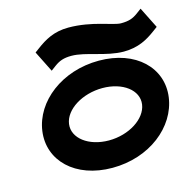

<svg xmlns="http://www.w3.org/2000/svg" viewBox="-97 -737 859 848"><g transform="rotate(-15 332.5 -313.5)"><path d="M287 -638C220 -638 177 -612 138 -583L119 -569L167 -473L190 -490C212 -506 232 -514 268 -514C333 -514 416 -472 497 -472C564 -472 607 -497 646 -526L665 -540L617 -636L594 -619C572 -603 553 -596 517 -596C481 -596 396 -638 287 -638ZM363 -341C455 -341 523 -290 514 -226C505 -162 424 -110 332 -110C240 -110 171 -162 180 -226C189 -290 271 -341 363 -341ZM316 11C486 11 618 -95 636 -226C654 -357 548 -462 379 -462C210 -462 76 -357 58 -226C40 -95 146 11 316 11Z"/></g></svg>

Font: Charger
Style: HemiRT
Weight: 900
Designer: Jasper
Foundry: Cannot Into Space Fonts
Version: Version 0.99